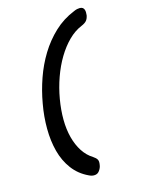

<svg xmlns="http://www.w3.org/2000/svg" viewBox="-150 -957 899 1215"><g transform="rotate(-15 300.0 -350.0)"><path d="M362 117Q361 127 357 136.5Q353 146 347 154.5Q341 163 332.5 168Q324 173 311 173Q303 173 295 171Q287 169 277 164Q215 135 175.5 82Q136 29 118 -39.5Q100 -108 99.5 -188Q99 -268 114 -350Q128 -431 155.5 -509.5Q183 -588 225 -656.5Q267 -725 324.5 -779Q382 -833 456 -863Q469 -869 478.5 -871Q488 -873 496 -873Q508 -873 515 -868Q522 -863 525 -854.5Q528 -846 528 -836.5Q528 -827 527 -817Q523 -796 512.5 -783.5Q502 -771 478 -761Q432 -742 391.5 -702Q351 -662 318 -607Q285 -552 261.5 -486Q238 -420 226 -350Q214 -280 214.5 -216.5Q215 -153 229 -99.5Q243 -46 269.5 -5Q296 36 335 60Q352 71 359 83Q366 95 362 117Z"/></g></svg>

Font: Maple Mono NL SemiBold
Style: Italic
Weight: 600
Italic angle: -10°
Monospace: yes
Designer: subframe7536
Version: Version 7.000